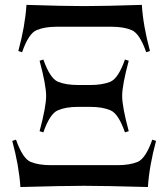

<svg xmlns="http://www.w3.org/2000/svg" viewBox="-20 -752 677 772"><path d="M62 0Q56.6 -84.5 29.3 -185.5L44.4 -190.4Q70.8 -115.2 103 -101.1Q135.3 -87.9 184.1 -87.9H452.6Q501.5 -87.9 533.7 -101.1Q565.9 -115.2 592.3 -190.4L607.4 -185.5Q580.1 -84.5 574.7 0Q401.9 -4.9 318.4 -4.9Q234.9 -4.9 62 0ZM550.3 -732.4Q555.7 -647.9 583 -546.9L567.9 -542Q541.5 -617.7 509.3 -630.9Q477.5 -644.5 428.2 -644.5H208.5Q159.2 -644.5 127.4 -630.9Q95.2 -617.7 68.8 -542L53.7 -546.9Q81.1 -647.9 86.4 -732.4Q236.3 -727.5 318.4 -727.5Q400.4 -727.5 550.3 -732.4ZM293.9 -410.2H342.8Q391.6 -410.2 423.8 -423.3Q456.1 -437.5 482.4 -512.7L497.6 -507.8Q471.2 -409.7 471.2 -366.2Q471.2 -322.8 497.6 -224.6L482.4 -219.7Q456.1 -295.4 423.8 -308.6Q392.1 -322.3 342.8 -322.3H293.9Q244.6 -322.3 212.9 -308.6Q180.7 -295.4 154.3 -219.7L139.2 -224.6Q165.5 -322.8 165.5 -366.2Q165.5 -409.7 139.2 -507.8L154.3 -512.7Q180.7 -437.5 212.9 -423.3Q245.1 -410.2 293.9 -410.2Z"/></svg>

Font: Flanker
Style: Regular
Weight: 400
Designer: Flanker
Foundry: Flanker
Version: Version 2.027